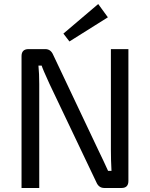

<svg xmlns="http://www.w3.org/2000/svg" viewBox="-20 -934 745 954"><path d="M516 -848 325 -728 295 -767 468 -914ZM618 -690V-35Q618 0 584 0H498Q471 0 459 -28L226 -517Q192 -591 187 -608H171Q175 -568 175 -517V0H87V-655Q87 -690 122 -690H205Q232 -690 244 -662L470 -185Q494 -136 517 -85H534Q531 -139 531 -190V-690Z"/></svg>

Font: Exo 2.0
Style: Regular
Weight: 400
Designer: Natanael Gama
Version: Version 1.001;PS 001.001;hotconv 1.0.70;makeotf.lib2.5.58329